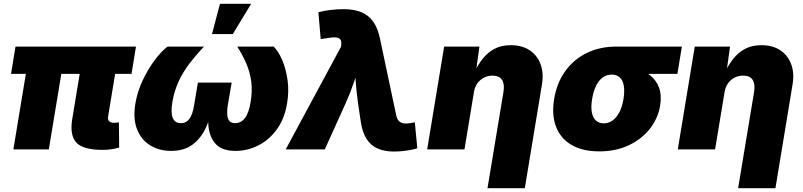

<svg xmlns="http://www.w3.org/2000/svg" viewBox="-20 -786 4226 1010"><path d="M519.5 2.4Q417 2.4 381.6 -36.1Q346.2 -74.7 359.9 -159.2L417 -504.9H603.5L548.8 -174.3Q545.9 -157.7 553.7 -148.9Q561.5 -140.1 579.1 -140.1Q588.4 -140.1 595 -140.9Q601.6 -141.6 605.5 -142.6L606.9 -9.8Q594.7 -5.9 571.5 -1.7Q548.3 2.4 519.5 2.4ZM50.3 0 133.8 -504.9H320.3L236.8 0ZM38.1 -397.5 61.5 -541H695.3L671.9 -397.5Z M880.4 7.8Q818.8 7.8 771.2 -20.8Q723.6 -49.3 701.2 -105.5Q678.7 -161.6 692.4 -242.7Q703.1 -305.7 731.2 -364.7Q759.3 -423.8 794.4 -470.5Q829.6 -517.1 861.8 -541H1053.2Q1009.3 -494.6 975.1 -449.5Q940.9 -404.3 918.7 -355.5Q896.5 -306.6 886.7 -249.5Q877.4 -192.9 888.9 -165.5Q900.4 -138.2 931.6 -138.2Q960 -138.2 976.6 -161.1Q993.2 -184.1 1001 -231.9L1021 -351.6H1198.7L1178.2 -231.9Q1170.9 -184.1 1179.9 -161.1Q1189 -138.2 1217.3 -138.2Q1248 -138.2 1268.8 -165.5Q1289.6 -192.9 1298.3 -249.5Q1308.1 -307.1 1301.8 -356Q1295.4 -404.8 1276.4 -450Q1257.3 -495.1 1228 -541H1419.4Q1444.3 -517.1 1464.4 -470.5Q1484.4 -423.8 1492.7 -364.7Q1501 -305.7 1490.2 -242.7Q1477.1 -161.6 1436.3 -105.5Q1395.5 -49.3 1338.4 -20.8Q1281.2 7.8 1219.2 7.8Q1150.9 7.8 1117.2 -26.1Q1083.5 -60.1 1076.7 -120.6Q1069.8 -181.2 1082 -260.7H1106.9Q1092.8 -181.2 1065.9 -120.6Q1039.1 -60.1 993.9 -26.1Q948.7 7.8 880.4 7.8ZM1095.2 -606.9 1137.2 -766.1H1301.3L1204.6 -606.9Z M1482.9 0 1774.4 -541 1774.9 -551.3Q1777.3 -569.8 1770 -578.9Q1762.7 -587.9 1744.9 -589.1Q1727.1 -590.3 1695.8 -584.5L1667 -580.6L1654.8 -721.7Q1680.2 -729 1716.6 -733.4Q1752.9 -737.8 1786.6 -737.8Q1841.3 -737.8 1879.9 -722.2Q1918.5 -706.5 1942.9 -672.6Q1967.3 -638.7 1979 -582.5L2064 -180.7Q2067.9 -161.1 2077.4 -150.6Q2086.9 -140.1 2101.3 -137.5Q2115.7 -134.8 2135.7 -137.7L2162.1 -142.6L2175.3 -5.9Q2151.4 1.5 2118.2 6.3Q2085 11.2 2053.7 11.2Q2003.4 11.2 1967.3 -4.4Q1931.2 -20 1908.9 -54.2Q1886.7 -88.4 1877.9 -145L1863.3 -244.1Q1855.5 -298.8 1851.3 -355.5Q1847.2 -412.1 1845.7 -477.5H1884.8Q1861.3 -412.1 1842.5 -355.7Q1823.7 -299.3 1798.8 -244.1L1688.5 0Z M2473.1 -301.3 2423.3 0H2227.1L2316.4 -541H2502L2482.4 -400.9L2473.1 -401.9Q2493.2 -443.8 2519 -476.8Q2544.9 -509.8 2581.1 -529.1Q2617.2 -548.3 2667 -548.3Q2725.6 -548.3 2765.6 -522Q2805.7 -495.6 2823.2 -449.2Q2840.8 -402.8 2831.1 -342.8L2740.7 204.1H2544.4L2628.4 -302.2Q2635.3 -342.8 2621.1 -365.5Q2606.9 -388.2 2570.8 -388.2Q2547.4 -388.2 2526.6 -377.9Q2505.9 -367.7 2491.7 -348.1Q2477.5 -328.6 2473.1 -301.3Z M3132.3 10.3Q3043.9 10.3 2986.3 -23.7Q2928.7 -57.6 2905 -119.6Q2881.3 -181.6 2895 -265.1Q2908.7 -348.6 2952.6 -410.6Q2996.6 -472.7 3065.7 -506.8Q3134.8 -541 3222.7 -541H3566.9L3543.5 -397.5H3305.7L3197.8 -393.6Q3172.4 -393.6 3151.6 -379.2Q3130.9 -364.7 3116.5 -336.4Q3102.1 -308.1 3094.7 -265.1Q3087.9 -223.6 3093.3 -195.1Q3098.6 -166.5 3114.7 -151.9Q3130.9 -137.2 3156.2 -137.2Q3181.2 -137.2 3201.9 -151.9Q3222.7 -166.5 3237.8 -195.1Q3252.9 -223.6 3259.8 -265.1Q3266.6 -308.1 3261.2 -336.4Q3255.9 -364.7 3239.7 -379.2Q3223.6 -393.6 3198.7 -393.6L3206.5 -442.4Q3268.1 -442.4 3317.4 -429.4Q3366.7 -416.5 3399.9 -389.9Q3433.1 -363.3 3447.3 -323.7Q3461.4 -284.2 3452.6 -231Q3441.9 -164.1 3399.2 -109.4Q3356.4 -54.7 3288.3 -22.2Q3220.2 10.3 3132.3 10.3Z M3791.5 -301.3 3741.7 0H3545.4L3634.8 -541H3820.3L3800.8 -400.9L3791.5 -401.9Q3811.5 -443.8 3837.4 -476.8Q3863.3 -509.8 3899.4 -529.1Q3935.5 -548.3 3985.4 -548.3Q4043.9 -548.3 4084 -522Q4124 -495.6 4141.6 -449.2Q4159.2 -402.8 4149.4 -342.8L4059.1 204.1H3862.8L3946.8 -302.2Q3953.6 -342.8 3939.5 -365.5Q3925.3 -388.2 3889.2 -388.2Q3865.7 -388.2 3845 -377.9Q3824.2 -367.7 3810.1 -348.1Q3795.9 -328.6 3791.5 -301.3Z"/></svg>

Font: Inter 17pt Black
Style: Italic
Weight: 900
Italic angle: -9.3988°
Version: Version 4.001;git-66647c0bb